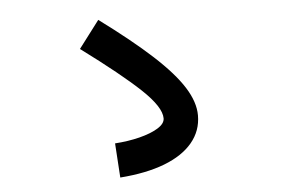

<svg xmlns="http://www.w3.org/2000/svg" viewBox="-47 -721 1093 743"><g transform="rotate(-5 500.0 -349.5)"><path d="M391.3 -42.3 382.7 -175.7Q433.7 -179 478.4 -190.2Q523.2 -201.5 550.8 -218.5Q578.3 -235.5 578.3 -256Q578.3 -299.7 504.3 -369.7Q430.2 -439.7 279.2 -551.5L359.5 -657.5Q482.7 -566.5 560.6 -495Q638.5 -423.5 675.1 -365.5Q711.7 -307.5 711.7 -256Q711.7 -196 673.7 -150.4Q635.7 -104.8 564.4 -77.4Q493.2 -50 391.3 -42.3Z"/></g></svg>

Font: Murecho Thin
Style: Regular
Weight: 100
Designer: Neil Summerour
Foundry: Positype
Version: Version 1.010